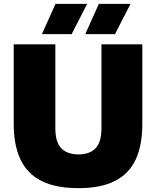

<svg xmlns="http://www.w3.org/2000/svg" viewBox="-20 -971 814 1001"><path d="M389 10Q272 10 197.5 -27Q123 -64 87.2 -138.5Q51.5 -213 51.5 -324.5V-740H268.5V-304Q268.5 -230 299.5 -198Q330.5 -166 389 -166Q447.5 -166 478.2 -198Q509 -230 509 -304V-740H722V-324.5Q722 -213 687 -138.5Q652 -64 578.2 -27Q504.5 10 389 10ZM424.5 -793 495.5 -951H660.5L579.5 -793ZM198.5 -793 269.5 -951H434.5L353.5 -793Z"/></svg>

Font: Encode Sans SC Condensed Thin Black
Style: Regular
Weight: 900
Version: Version 3.002